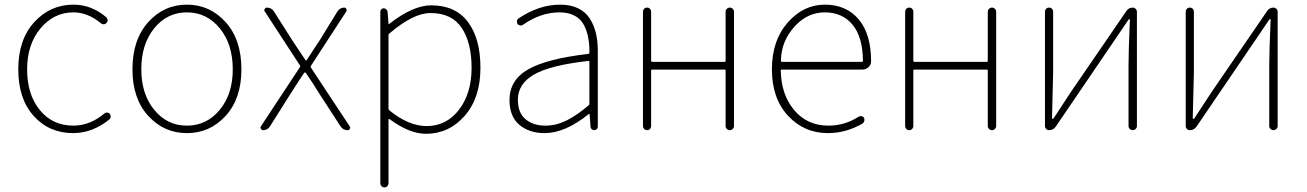

<svg xmlns="http://www.w3.org/2000/svg" viewBox="-20 -560 5621 826"><path d="M294.9 12.7Q191.4 12.7 125 -61Q58.6 -134.8 58.6 -261.7Q58.6 -389.6 127.4 -464.8Q196.3 -540 295.9 -540Q374 -540 437.5 -485.4Q442.4 -480.5 442.9 -473.6Q443.4 -466.8 438.5 -461.4Q433.6 -456.1 426.8 -455.6Q419.9 -455.1 414.1 -460Q357.4 -506.8 295.9 -506.8Q211.9 -506.8 154.3 -438Q96.7 -369.1 96.7 -261.7Q96.7 -153.3 151.4 -86.4Q206.1 -19.5 295.9 -19.5Q367.2 -19.5 429.7 -72.3Q434.6 -76.2 441.4 -75.7Q448.2 -75.2 452.1 -70.3Q456.1 -65.4 456.1 -59.6Q456.1 -50.8 450.2 -45.9Q377 12.7 294.9 12.7Z M549.8 -261.7Q549.8 -389.6 617.7 -464.8Q685.5 -540 784.2 -540Q882.8 -540 950.7 -464.8Q1018.6 -389.6 1018.6 -261.7Q1018.6 -135.7 950.7 -61.5Q882.8 12.7 784.2 12.7Q685.5 12.7 617.7 -61.5Q549.8 -135.7 549.8 -261.7ZM981.4 -261.7Q981.4 -370.1 925.3 -438.5Q869.1 -506.8 784.2 -506.8Q699.2 -506.8 643.6 -438.5Q587.9 -370.1 587.9 -261.7Q587.9 -155.3 643.6 -87.4Q699.2 -19.5 784.2 -19.5Q869.1 -19.5 925.3 -87.4Q981.4 -155.3 981.4 -261.7Z M1111.3 0Q1105.5 0 1102.5 -5.9Q1100.6 -7.8 1100.6 -10.7Q1100.6 -13.7 1102.5 -16.6L1270.5 -271.5Q1273.4 -275.4 1270.5 -278.3L1119.1 -510.7Q1115.2 -515.6 1118.7 -521.5Q1122.1 -527.3 1127.9 -527.3Q1148.4 -527.3 1159.2 -509.8L1237.3 -386.7Q1239.3 -383.8 1293.9 -301.8Q1294.9 -299.8 1296.9 -299.8Q1298.8 -299.8 1299.8 -301.8Q1343.8 -370.1 1355.5 -386.7L1431.6 -510.7Q1442.4 -527.3 1460.9 -527.3Q1466.8 -527.3 1469.7 -522Q1472.7 -516.6 1469.7 -510.7L1317.4 -276.4Q1315.4 -273.4 1317.4 -269.5L1484.4 -16.6Q1486.3 -13.7 1486.3 -10.7Q1486.3 -8.8 1485.4 -5.9Q1482.4 0 1475.6 0Q1455.1 0 1444.3 -17.6L1357.4 -151.4Q1332 -193.4 1295.9 -246.1Q1293.9 -248 1291.5 -248Q1289.1 -248 1288.1 -246.1Q1276.4 -229.5 1226.6 -151.4L1141.6 -16.6Q1130.9 0 1111.3 0Z M1655.3 -416Q1651.4 -413.1 1651.4 -409.2V-92.8Q1651.4 -87.9 1655.3 -85Q1738.3 -17.6 1815.4 -17.6Q1900.4 -17.6 1954.6 -87.9Q2008.8 -158.2 2008.8 -268.6Q2008.8 -376 1966.3 -439.9Q1923.8 -503.9 1832 -503.9Q1757.8 -503.9 1655.3 -416ZM1616.2 227.5V-508.8Q1616.2 -515.6 1620.6 -520Q1625 -524.4 1630.9 -524.4Q1636.7 -524.4 1641.6 -520Q1646.5 -515.6 1647.5 -508.8L1651.4 -457Q1651.4 -456.1 1652.3 -456.1Q1653.3 -456.1 1654.3 -457Q1756.8 -537.1 1835 -537.1Q1939.5 -537.1 1993.2 -465.3Q2046.9 -393.6 2046.9 -268.6Q2046.9 -138.7 1979 -61.5Q1911.1 15.6 1812.5 15.6Q1741.2 15.6 1655.3 -47.9Q1651.4 -49.8 1651.4 -45.9V227.5Q1651.4 235.4 1646.5 240.7Q1641.6 246.1 1633.8 246.1Q1626 246.1 1621.1 240.7Q1616.2 235.4 1616.2 227.5Z M2323.2 12.7Q2256.8 12.7 2214.4 -22.9Q2171.9 -58.6 2171.9 -129.9Q2171.9 -215.8 2252.4 -261.7Q2333 -307.6 2510.7 -328.1Q2515.6 -329.1 2515.6 -333Q2515.6 -337.9 2515.6 -342.8Q2515.6 -372.1 2510.7 -396.5Q2505.9 -424.8 2492.7 -451.2Q2479.5 -477.5 2452.6 -492.2Q2425.8 -506.8 2387.7 -506.8Q2305.7 -506.8 2229.5 -453.1Q2223.6 -449.2 2216.8 -450.7Q2210 -452.1 2206.1 -457Q2203.1 -463.9 2204.1 -470.7Q2205.1 -477.5 2211.9 -481.4Q2299.8 -540 2389.6 -540Q2434.6 -540 2466.8 -524.4Q2499 -508.8 2517.1 -480.5Q2535.2 -452.1 2543.5 -418Q2551.8 -383.8 2551.8 -340.8V-14.6Q2551.8 -8.8 2547.4 -4.4Q2543 0 2536.6 0Q2530.3 0 2525.4 -4.4Q2520.5 -8.8 2520.5 -14.6L2516.6 -68.4Q2516.6 -70.3 2515.1 -70.3Q2513.7 -70.3 2512.7 -69.3Q2411.1 12.7 2323.2 12.7ZM2326.2 -19.5Q2372.1 -19.5 2416 -41Q2460 -62.5 2511.7 -106.4Q2515.6 -109.4 2515.6 -113.3V-293.9Q2515.6 -297.9 2511.7 -297.9Q2511.7 -297.9 2510.7 -297.9Q2346.7 -279.3 2277.3 -239.3Q2208 -199.2 2208 -130.9Q2208 -74.2 2241.2 -46.9Q2274.4 -19.5 2326.2 -19.5Z M2746.1 -17.6V-508.8Q2746.1 -516.6 2751 -522Q2755.9 -527.3 2763.7 -527.3Q2771.5 -527.3 2776.4 -522Q2781.2 -516.6 2781.2 -508.8V-298.8Q2781.2 -293.9 2786.1 -293.9H3097.7Q3101.6 -293.9 3101.6 -298.8V-508.8Q3101.6 -516.6 3106.9 -522Q3112.3 -527.3 3119.6 -527.3Q3127 -527.3 3132.3 -522Q3137.7 -516.6 3137.7 -508.8V-17.6Q3137.7 -10.7 3132.3 -5.4Q3127 0 3119.6 0Q3112.3 0 3106.9 -5.4Q3101.6 -10.7 3101.6 -17.6V-256.8Q3101.6 -260.7 3097.7 -260.7H2786.1Q2781.2 -260.7 2781.2 -256.8V-17.6Q2781.2 -10.7 2776.4 -5.4Q2771.5 0 2763.7 0Q2755.9 0 2751 -5.4Q2746.1 -10.7 2746.1 -17.6Z M3542 12.7Q3439.5 12.7 3370.1 -62Q3300.8 -136.7 3300.8 -261.7Q3300.8 -385.7 3368.7 -462.9Q3436.5 -540 3528.3 -540Q3621.1 -540 3674.3 -476.6Q3727.5 -413.1 3727.5 -296.9V-295.9Q3727.5 -281.2 3716.3 -271Q3705.1 -260.7 3690.4 -260.7H3343.8Q3338.9 -260.7 3338.9 -256.8Q3340.8 -152.3 3397 -85.9Q3453.1 -19.5 3543.9 -19.5Q3615.2 -19.5 3674.8 -58.6Q3680.7 -61.5 3687.5 -60.1Q3694.3 -58.6 3697.3 -52.7Q3700.2 -45.9 3698.2 -39.1Q3696.3 -32.2 3690.4 -28.3Q3619.1 12.7 3542 12.7ZM3339.8 -297.9Q3339.8 -293.9 3343.8 -293.9H3687.5Q3692.4 -293.9 3692.4 -297.9V-298.8Q3691.4 -401.4 3647.5 -454.1Q3603.5 -506.8 3528.3 -506.8Q3456.1 -506.8 3402.3 -450.2Q3339.8 -383.8 3339.8 -297.9Z M3874 -17.6V-508.8Q3874 -516.6 3878.9 -522Q3883.8 -527.3 3891.6 -527.3Q3899.4 -527.3 3904.3 -522Q3909.2 -516.6 3909.2 -508.8V-298.8Q3909.2 -293.9 3914.1 -293.9H4225.6Q4229.5 -293.9 4229.5 -298.8V-508.8Q4229.5 -516.6 4234.9 -522Q4240.2 -527.3 4247.6 -527.3Q4254.9 -527.3 4260.3 -522Q4265.6 -516.6 4265.6 -508.8V-17.6Q4265.6 -10.7 4260.3 -5.4Q4254.9 0 4247.6 0Q4240.2 0 4234.9 -5.4Q4229.5 -10.7 4229.5 -17.6V-256.8Q4229.5 -260.7 4225.6 -260.7H3914.1Q3909.2 -260.7 3909.2 -256.8V-17.6Q3909.2 -10.7 3904.3 -5.4Q3899.4 0 3891.6 0Q3883.8 0 3878.9 -5.4Q3874 -10.7 3874 -17.6Z M4493.2 0Q4485.4 0 4480.5 -5.4Q4475.6 -10.7 4475.6 -17.6V-508.8Q4475.6 -516.6 4480.5 -522Q4485.4 -527.3 4493.2 -527.3Q4501 -527.3 4505.9 -522Q4510.7 -516.6 4510.7 -508.8V-249Q4510.7 -224.6 4505.9 -51.8Q4505.9 -48.8 4508.3 -48.8Q4510.7 -48.8 4512.7 -50.8Q4523.4 -67.4 4549.8 -107.4Q4576.2 -147.5 4586.9 -164.1L4825.2 -511.7Q4835 -527.3 4853.5 -527.3Q4860.4 -527.3 4865.7 -522Q4871.1 -516.6 4871.1 -508.8V-17.6Q4871.1 -10.7 4865.7 -5.4Q4860.4 0 4853 0Q4845.7 0 4840.3 -5.4Q4835 -10.7 4835 -17.6V-277.3Q4835 -335.9 4840.8 -475.6Q4840.8 -477.5 4838.4 -477.5Q4835.9 -477.5 4835 -475.6L4758.8 -363.3L4521.5 -14.6Q4510.7 0 4493.2 0Z M5098.6 0Q5090.8 0 5085.9 -5.4Q5081.1 -10.7 5081.1 -17.6V-508.8Q5081.1 -516.6 5085.9 -522Q5090.8 -527.3 5098.6 -527.3Q5106.4 -527.3 5111.3 -522Q5116.2 -516.6 5116.2 -508.8V-249Q5116.2 -224.6 5111.3 -51.8Q5111.3 -48.8 5113.8 -48.8Q5116.2 -48.8 5118.2 -50.8Q5128.9 -67.4 5155.3 -107.4Q5181.6 -147.5 5192.4 -164.1L5430.7 -511.7Q5440.4 -527.3 5459 -527.3Q5465.8 -527.3 5471.2 -522Q5476.6 -516.6 5476.6 -508.8V-17.6Q5476.6 -10.7 5471.2 -5.4Q5465.8 0 5458.5 0Q5451.2 0 5445.8 -5.4Q5440.4 -10.7 5440.4 -17.6V-277.3Q5440.4 -335.9 5446.3 -475.6Q5446.3 -477.5 5443.8 -477.5Q5441.4 -477.5 5440.4 -475.6L5364.3 -363.3L5127 -14.6Q5116.2 0 5098.6 0Z"/></svg>

Font: Gen Jyuu Gothic ExtraLight
Style: Regular
Weight: 100
Designer: [Source Han Sans]
Ryoko NISHIZUKA  (kana & ideographs); Paul D. Hunt (Latin, Greek & Cyrillic); Wenlong ZHANG  (bopomofo
Version: Version 1.002.20150607